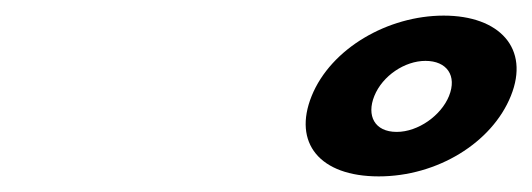

<svg xmlns="http://www.w3.org/2000/svg" viewBox="-20 -895 682 246"><path d="M379.3 -772C355.1 -712 389.4 -669 465.3 -669C540.1 -669 610.3 -712 634.5 -772C659.2 -833 620 -875 548.5 -875C477 -875 404 -833 379.3 -772ZM459.6 -772C470.1 -798 498.7 -817 525.1 -817C552.6 -817 565.8 -798 555.3 -772C545.2 -747 515.8 -726 488.3 -726C459.7 -726 449.5 -747 459.6 -772Z"/></svg>

Font: Hussar
Style: BdWideOblFour
Weight: 700
Foundry: Cannot Into Space Fonts
Version: Version 2.00